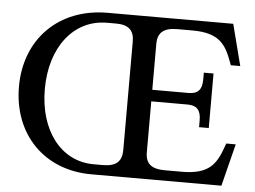

<svg xmlns="http://www.w3.org/2000/svg" viewBox="-50 -764 1100 828"><g transform="rotate(5 499.5 -350.0)"><path d="M385 -657H424C478 -657 502 -634 502 -586V-116C502 -67 477 -44 420 -44H380C238 -44 142 -170 142 -349C142 -529 239 -657 385 -657ZM30 -350C30 -145 168 0 374 0H937L983 -183H942L937 -169C910 -94 882 -45 762 -45H689C630 -45 604 -66 604 -116V-336H761C801 -336 819 -317 819 -273V-243H861V-479H819V-449C819 -405 801 -386 761 -386H604V-584C604 -634 630 -656 689 -656H754C873 -656 900 -607 927 -535L932 -521H973L927 -700H384C171 -700 30 -555 30 -350Z"/></g></svg>

Font: LT Superior Serif Medium
Style: Regular
Weight: 500
Designer: Daniel Lyons
Foundry: LyonsType
Version: Version 2.120;FEAKit 1.0